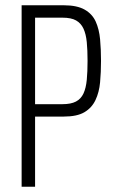

<svg xmlns="http://www.w3.org/2000/svg" viewBox="-20 -708 428 728"><path d="M62 0V-688H222Q272 -688 301 -671.5Q330 -655 343 -626Q356 -597 359.5 -559Q363 -521 363 -477Q363 -434 359.5 -396Q356 -358 342 -328.5Q328 -299 300 -282.5Q272 -266 222 -266H113V0ZM113 -313H217Q249 -313 268 -323Q287 -333 296.5 -353.5Q306 -374 309 -405Q312 -436 312 -477Q312 -518 309 -548.5Q306 -579 296.5 -599.5Q287 -620 268.5 -630.5Q250 -641 217 -641H113Z"/></svg>

Font: Saira ExtraCondensed Light
Style: Regular
Weight: 300
Width: 2
Designer: Hector Gatti with collaboration of the Omnibus-Type team
Foundry: Omnibus-Type
Version: Version 1.101